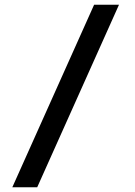

<svg xmlns="http://www.w3.org/2000/svg" viewBox="-20 -750 569 810"><path d="M482 -730 137 40H32L377 -730Z"/></svg>

Font: M PLUS 1p Medium
Style: Regular
Weight: 500
Version: Version 1.062